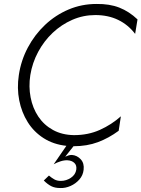

<svg xmlns="http://www.w3.org/2000/svg" viewBox="-20 -729 714 969"><path d="M133 -350Q124 -292 134.5 -237.5Q145 -183 173.5 -140.5Q202 -98 247.5 -73Q293 -48 353 -47Q425 -47 484 -73.5Q543 -100 590 -142L579 -69Q529 -32 474 -11.5Q419 9 351 9L309 62Q318 58 325.5 55.5Q333 53 343 53Q369 55 387.5 75Q406 95 402 128Q399 156 380.5 177Q362 198 336 209.5Q310 221 284 220Q257 220 238.5 210.5Q220 201 201 182L227 157Q241 169 254.5 176.5Q268 184 287 184Q314 184 337.5 168.5Q361 153 365 127Q368 105 355 93Q342 81 321 80Q305 79 286 85Q267 91 251 100L315 7Q250 0 200.5 -31.5Q151 -63 120 -112.5Q89 -162 77 -223Q65 -284 75 -350Q86 -424 120.5 -489Q155 -554 207.5 -603.5Q260 -653 326 -681Q392 -709 467 -709Q533 -710 582.5 -690.5Q632 -671 674 -631L662 -558Q627 -604 576.5 -628.5Q526 -653 461 -653Q400 -653 345 -629Q290 -605 246 -563.5Q202 -522 172.5 -467Q143 -412 133 -350Z"/></svg>

Font: Jost* Light
Style: Italic
Weight: 300
Italic angle: -10°
Version: Version 3.7